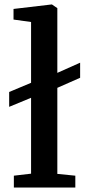

<svg xmlns="http://www.w3.org/2000/svg" viewBox="-20 -839 398 859"><path d="M42 0V-53L119 -62V-401.5L21 -361V-427.5L119 -468.5V-740.5L40.5 -751.5V-799L210.5 -819H212.5L236.5 -802.5V-513L338.5 -558.5V-491L236.5 -446V-61L317 -53V0Z"/></svg>

Font: Merriweather 20pt SemiBold
Style: Regular
Weight: 600
Version: Version 2.100